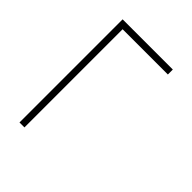

<svg xmlns="http://www.w3.org/2000/svg" viewBox="-27 -501 603 603"><g transform="rotate(-45 275.0 -199.5)"><path d="M504 -311V-88H482V-289H46V-311Z"/></g></svg>

Font: Ysabeau Extralight
Style: Italic
Weight: 200
Italic angle: -12°
Designer: Christian Thalmann (Catharsis Fonts)
Version: Version 0.003